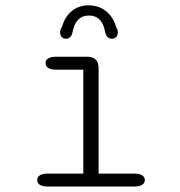

<svg xmlns="http://www.w3.org/2000/svg" viewBox="-20 -684 659 704"><path d="M390.5 -542C403.5 -542 412 -551 412 -566.5C412 -571.5 410 -578 406 -584.5C394 -627.5 360 -664.5 305 -664.5C251.5 -664.5 219 -628.5 207.5 -586C202.5 -579.5 200.5 -572 200.5 -567C200.5 -551 208.5 -542 221.5 -542C237 -542 244 -553 247 -570.5C252.5 -597 267 -627 306 -627C345.5 -627 359.5 -597 364.5 -571C368 -553.5 374.5 -542 390.5 -542ZM156 0H471C497.5 0 511 -8.5 511 -23.5C511 -39 497.5 -47.5 471 -47.5H341.5V-435C341.5 -461.5 327 -476 300.5 -476H186.5C159.5 -476 147 -467.5 147 -452.5C147 -437.5 159.5 -428.5 186.5 -428.5H285.5V-47.5H156C129.5 -47.5 116.5 -39 116.5 -23.5C116.5 -8.5 129.5 0 156 0Z"/></svg>

Font: RTM Light Light
Style: Regular
Weight: 300
Designer: after Tyler Finck
Foundry: An Endless Supply
Version: Version 1.000;Glyphs 3.2.1 (3258)